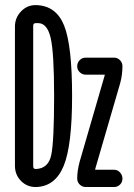

<svg xmlns="http://www.w3.org/2000/svg" viewBox="-20 -751 540 771"><path d="M299.8 -101.6 400.4 -448.2V-450.2V-451.2H324.2Q310.5 -451.2 300.3 -460.9Q290 -470.7 290 -484.9Q290 -499 299.8 -509.3Q309.6 -519.5 324.2 -519.5H438.5Q452.1 -519.5 461.9 -509.3Q471.7 -499 471.7 -485.4Q471.7 -451.2 462.9 -418L362.3 -72.3V-70.3Q362.3 -69.3 363.3 -69.3H438.5Q452.1 -69.3 461.9 -58.6Q471.7 -47.9 471.7 -33.7Q471.7 -19.5 461.9 -9.8Q452.1 0 438.5 0H324.2Q310.5 0 300.3 -9.8Q290 -19.5 290 -34.2Q290 -64.5 299.8 -101.6ZM113.3 -647.5V-83Q113.3 -72.3 124 -72.3Q173.8 -74.2 185.5 -127.4Q197.3 -180.7 197.3 -365.2Q197.3 -538.1 183.6 -598.1Q169.9 -658.2 132.8 -658.2H124Q113.3 -658.2 113.3 -647.5ZM126 0Q89.8 1 64.9 -23.9Q40 -48.8 40 -85V-644.5Q40 -679.7 64.9 -705.6Q89.8 -731.4 125 -730.5Q205.1 -728.5 237.3 -648.9Q269.5 -569.3 269.5 -365.2Q269.5 -167 235.8 -85Q202.1 -2.9 126 0Z"/></svg>

Font: Rounded-X Mgen+ 2m regular
Style: Regular
Weight: 400
Designer: [Source Han Sans]
Ryoko NISHIZUKA  (kana & ideographs); Paul D. Hunt (Latin, Greek & Cyrillic); Wenlong ZHANG  (bopomofo
Version: Version 1.059.20150602